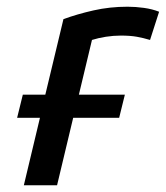

<svg xmlns="http://www.w3.org/2000/svg" viewBox="-20 -552 494 572"><path d="M51 0 99 -201H31L48 -270H115L169 -495Q210 -510 258.5 -521Q307 -532 360 -532Q384 -532 409 -528.5Q434 -525 454 -517L427 -433Q407 -439 387.5 -442.5Q368 -446 340 -446Q318 -446 295.5 -442.5Q273 -439 254 -433L215 -270H352L335 -201H198L150 0Z"/></svg>

Font: Ubuntu Sans Medium
Style: Italic
Weight: 500
Italic angle: -13.5°
Designer: Dalton Maag Ltd
Foundry: Dalton Maag Ltd
Version: Version 1.006